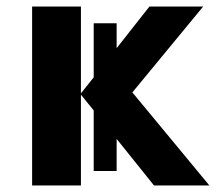

<svg xmlns="http://www.w3.org/2000/svg" viewBox="-20 -566 659 586"><path d="M336 -495V-419L436 -546H600L384 -284L619 0H450L336 -142V-44H266V-229L227 -277V0H78V-546H227V-281L266 -330V-495Z"/></svg>

Font: RS Noto Sans
Style: Bold
Weight: 700
Designer: Monotype Design Team
Foundry: Monotype Imaging Inc.
Version: Version 3.10